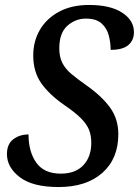

<svg xmlns="http://www.w3.org/2000/svg" viewBox="-20 -744 563 774"><path d="M216 10Q112 10 60 -29.5Q8 -69 8 -123Q8 -163 33.5 -182.5Q59 -202 95 -202Q95 -132 126.5 -88Q158 -44 225 -44Q284 -44 316 -78Q348 -112 348 -168Q348 -196 339.5 -219Q331 -242 307.5 -266Q284 -290 240 -320Q178 -363 146 -409Q114 -455 114 -520Q114 -578 141 -624Q168 -670 218.5 -697Q269 -724 339 -724Q425 -724 472.5 -693Q520 -662 520 -614Q520 -582 497.5 -562.5Q475 -543 426 -543Q426 -572 418.5 -601Q411 -630 389.5 -649.5Q368 -669 326 -669Q284 -669 251.5 -640Q219 -611 219 -549Q219 -515 231 -491Q243 -467 267 -446.5Q291 -426 327 -401Q391 -356 424 -310Q457 -264 457 -203Q457 -104 392.5 -47Q328 10 216 10Z"/></svg>

Font: Noto Serif SemiCondensed Medium
Style: Italic
Weight: 500
Width: 4
Italic angle: -12°
Designer: Monotype Design Team
Foundry: Monotype Imaging Inc.
Version: Version 2.013